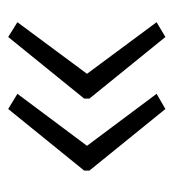

<svg xmlns="http://www.w3.org/2000/svg" viewBox="3 -512 433 480"><g transform="rotate(90 220.0 -271.5)"><path d="M406 -265 252 -75 214 -98 344 -272 214 -446 252 -468 406 -278ZM226 -265 72 -75 35 -98 164 -272 35 -446 72 -468 226 -278Z"/></g></svg>

Font: Noto Sans Lao Looped UI SmCd Lt
Style: Regular
Weight: 300
Width: 4
Designer: Mark Frömberg, Ben Mitchell
Foundry: The Fontpad Ltd
Version: Version 1.001; ttfautohint (v1.8.4.7-5d5b)